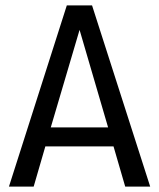

<svg xmlns="http://www.w3.org/2000/svg" viewBox="-20 -687 585 707"><path d="M441 0 398 -148H147L104 0H13L226 -667H319L533 0ZM167 -218H378L273 -577Z"/></svg>

Font: Epunda Sans
Style: Regular
Weight: 400
Designer: Simon Atzbach
Foundry: typofactur
Version: Version 2.204; ttfautohint (v1.8.4.7-5d5b)